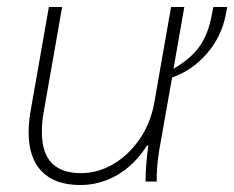

<svg xmlns="http://www.w3.org/2000/svg" viewBox="-20 -520 671 550"><path d="M631 -500 627 -479Q615 -416 573.5 -367.5Q532 -319 473 -298L436 -89Q428 -39 429 0H397Q397 -48 405 -103H401Q366 -48 316.5 -19Q267 10 210 10Q138 10 100 -28.5Q62 -67 62 -141Q62 -170 68 -204L120 -500H158L105 -198Q100 -172 100 -141Q100 -24 212 -24Q261 -24 305.5 -50.5Q350 -77 381 -123Q412 -169 422 -226L470 -500H508L477 -323Q527 -352 552 -387.5Q577 -423 587 -479L591 -500Z"/></svg>

Font: Sarabun Thin
Style: Italic
Weight: 250
Italic angle: -10°
Designer: Suppakit Chalermlarp | Katatrad Co.,Ltd.
Foundry: Cadson Demak Co.,Ltd.
Version: Version 1.000; ttfautohint (v1.6)